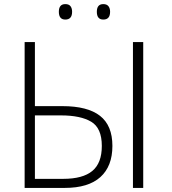

<svg xmlns="http://www.w3.org/2000/svg" viewBox="-20 -920 842 940"><path d="M100.6 0V-713.9H150.9V-400.4H285.6Q408.7 -400.4 469.5 -353Q530.3 -305.7 530.3 -205.6Q530.3 -106 471.4 -53Q412.6 0 296.9 0ZM630.9 0V-713.9H681.2V0ZM150.9 -44.4H289.6Q385.3 -44.4 431.9 -83Q478.5 -121.6 478.5 -205.6Q478.5 -293 426.5 -324Q374.5 -355 278.8 -355H150.9ZM268.1 -862.3Q268.1 -899.9 299.8 -899.9Q317.4 -899.9 325.2 -889.6Q333 -879.4 333 -862.3Q333 -824.2 299.8 -824.2Q268.1 -824.2 268.1 -862.3ZM454.1 -862.3Q454.1 -899.9 485.8 -899.9Q502.9 -899.9 511 -889.6Q519 -879.4 519 -862.3Q519 -824.2 485.8 -824.2Q454.1 -824.2 454.1 -862.3Z"/></svg>

Font: Open Sans Light
Style: Regular
Weight: 300
Designer: Monotype Design Team
Foundry: Monotype Imaging Inc.
Version: Version 3.000; ttfautohint (v1.8.4)